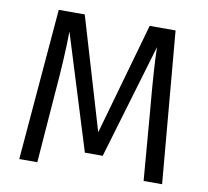

<svg xmlns="http://www.w3.org/2000/svg" viewBox="-77 -773 930 859"><g transform="rotate(10 388.0 -344.0)"><path d="M652.8 -688 712.9 0H628.9L603 -314.9Q585.4 -510.3 584 -600.1L429.2 -79.1H348.1L186 -601.1Q184.6 -479.5 169.9 -310.1L146 0H64L122.1 -688H240.2L391.1 -179.2L535.2 -688Z"/></g></svg>

Font: Fira Sans Book
Style: Regular
Weight: 350
Designer: Carrois Corporate & Edenspiekermann AG
Foundry: Carrois Corporate GbR & Edenspiekermann AG
Version: Version 4.203;PS 004.203;hotconv 1.0.88;makeotf.lib2.5.64775